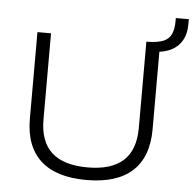

<svg xmlns="http://www.w3.org/2000/svg" viewBox="-57 -892 963 957"><g transform="rotate(5 424.5 -413.5)"><path d="M410 8Q258 8 180.5 -63Q103 -134 103 -272V-705H171V-274Q171 -163 231 -109Q291 -55 410 -55Q529 -55 588.5 -109Q648 -163 648 -274V-705H717V-272Q717 -134 639.5 -63Q562 8 410 8ZM689 -658 656 -683V-705Q705 -706 733 -717.5Q761 -729 772.5 -754.5Q784 -780 784 -820V-835H849V-809Q849 -763 831 -730Q813 -697 777.5 -678.5Q742 -660 689 -658Z"/></g></svg>

Font: Nunito Sans 10pt SemiExpanded Light
Style: Regular
Weight: 300
Width: 6
Designer: Vernon Adams
Foundry: Vernon Adams
Version: Version 3.101;gftools[0.9.27]